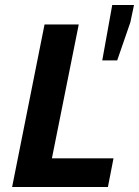

<svg xmlns="http://www.w3.org/2000/svg" viewBox="-20 -750 557 770"><path d="M28.6 0 158.6 -651.8H295.8L188.2 -115.1H435.2L412.8 0ZM390.1 -507.8 430.1 -729.9H517.4L502.8 -660.5L450 -507.8Z"/></svg>

Font: Source Sans 3
Style: Italic
Weight: 200
Italic angle: -11°
Designer: Paul D. Hunt
Foundry: Adobe
Version: Version 3.046;hotconv 1.0.118;makeotfexe 2.5.65603